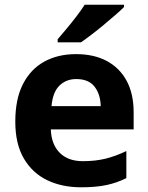

<svg xmlns="http://www.w3.org/2000/svg" viewBox="-20 -786 631 816"><path d="M303 -556Q379 -556 433.5 -527Q488 -498 518 -443Q548 -388 548 -308V-236H196Q198 -173 233.5 -137Q269 -101 332 -101Q385 -101 428 -111.5Q471 -122 517 -144V-29Q477 -9 432.5 0.5Q388 10 325 10Q243 10 180 -20.5Q117 -51 81 -113Q45 -175 45 -269Q45 -365 77.5 -428.5Q110 -492 168 -524Q226 -556 303 -556ZM304 -450Q261 -450 232.5 -422Q204 -394 199 -335H408Q407 -385 382 -417.5Q357 -450 304 -450ZM507 -756Q493 -742 470 -722Q447 -702 420.5 -680Q394 -658 368.5 -638.5Q343 -619 324 -606H225V-619Q241 -638 262.5 -663.5Q284 -689 305 -716.5Q326 -744 340 -766H507Z"/></svg>

Font: Noto Sans Kawi
Style: Bold
Weight: 700
Designer: Fadhl Haqq
Version: Version 1.000